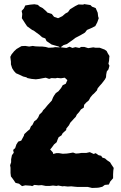

<svg xmlns="http://www.w3.org/2000/svg" viewBox="-20 -910 597 949"><path d="M133 8 105 6 89 10 74 -2 57 -6 46 -22 41 -29 34 -38 32 -55V-69V-81L30 -93L35 -108V-123L39 -143L48 -155L45 -169L55 -178L61 -196L70 -210L85 -215L98 -239L100 -247L116 -262L127 -271L133 -286L140 -292L149 -310L161 -319L169 -330L175 -344L188 -356L193 -365L202 -374L215 -390L225 -401L236 -413L242 -428L247 -437L256 -450L269 -459L282 -475L290 -489L305 -496L313 -514L300 -526L281 -523L263 -525L255 -523L234 -524L223 -520L206 -526L189 -523L174 -520L157 -518L136 -520L116 -524L110 -528L94 -532L84 -537L73 -542L59 -548L49 -559L40 -573L34 -592V-605L31 -629L37 -641L50 -657L62 -668L86 -682L105 -683L124 -680L142 -683L154 -681L175 -680H188L205 -678L220 -674L242 -675L253 -677L271 -676H283L308 -673L324 -679L338 -673L353 -677L372 -673L381 -678H397L416 -672L441 -676L452 -674H473L497 -665L507 -658L513 -646L521 -633L520 -624L519 -610L516 -595L521 -585L516 -567L508 -557L505 -542L504 -528L499 -518L483 -497L473 -486L463 -474L459 -463L444 -447L438 -442L427 -429L419 -414L406 -403L396 -392L394 -378L380 -369L371 -356L360 -344L354 -332L347 -325L327 -303L321 -291L308 -275L307 -267L290 -252L284 -241L270 -232L265 -221L260 -207L247 -196L237 -182L228 -171L241 -157L243 -149L258 -153H272L290 -150L310 -151L324 -153L341 -156L355 -151L369 -152L382 -154H406L424 -158L443 -149L453 -153L467 -143L480 -140L486 -131L499 -127L509 -118L524 -108L530 -98L542 -80L540 -66L539 -48V-29L525 -13L518 2L498 4L486 13L470 17L462 18L435 19L414 14H404H383H363L351 13L332 11L315 12L297 10L289 11L268 7L259 9L242 7L226 9H206L186 5L171 6L150 4L139 10ZM278 -675 270 -680 235 -690 210 -707 204 -720 188 -726 176 -737 146 -759 139 -762 114 -780 104 -795 88 -820 90 -841 87 -856 98 -868 105 -883 129 -887 150 -889 167 -886 177 -877 191 -870 208 -855 214 -848 236 -841 247 -827 267 -820 288 -830 303 -843 316 -850 326 -864 352 -880 368 -888 393 -887 394 -890 427 -885 435 -877 453 -870 463 -847 465 -829 468 -820 461 -800 451 -781 431 -771 410 -762 400 -749 378 -736 353 -723 340 -713 310 -692 294 -687Z"/></svg>

Font: Winky Rough
Style: Bold
Weight: 700
Designer: Simon Atzbach
Foundry: typofactur
Version: Version 1.206; ttfautohint (v1.8.4.7-5d5b)